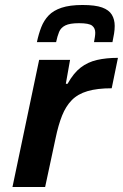

<svg xmlns="http://www.w3.org/2000/svg" viewBox="-20 -750 493 770"><path d="M30 0 137 -510H261L244 -414H251Q275 -457 303.5 -479Q332 -501 369 -509.5Q406 -518 453 -518L428 -396Q370 -396 331 -384.5Q292 -373 268 -348.5Q244 -324 229 -286.5Q214 -249 203 -196L161 0ZM128 -581Q135 -614 145.5 -641Q156 -668 175 -688Q194 -708 227 -719Q260 -730 311 -730Q362 -730 389.5 -720Q417 -710 428.5 -691Q440 -672 440 -646Q440 -631 437.5 -615.5Q435 -600 431 -581H357Q359 -592 360.5 -601.5Q362 -611 362 -619Q362 -637 349.5 -647Q337 -657 297 -657Q260 -657 242 -648Q224 -639 217 -622Q210 -605 205 -581Z"/></svg>

Font: Saira SemiExpanded SemiBold
Style: Italic
Weight: 600
Width: 6
Italic angle: -12°
Designer: Hector Gatti with collaboration of the Omnibus-Type team
Foundry: Omnibus-Type
Version: Version 1.101